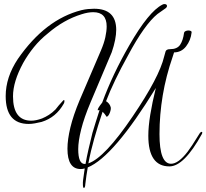

<svg xmlns="http://www.w3.org/2000/svg" viewBox="-20 -786 1016 945"><path d="M393 139Q388 139 388 121Q388 116 388 111Q388 106 389 100Q391 86 393 71Q395 56 397 43Q387 46 377 46Q312 46 312 -54Q312 -99 326.5 -159Q341 -219 372 -293L477 -538Q492 -573 498.5 -603Q505 -633 505 -656Q505 -726 439 -726Q413 -726 382 -716Q294 -689 216 -622Q177 -591 147 -554Q117 -517 94 -476Q69 -430 56.5 -389Q44 -348 44 -312Q44 -192 134 -192Q157 -192 187 -203Q204 -210 220.5 -220.5Q237 -231 253 -247Q261 -258 269.5 -267.5Q278 -277 287 -287Q297 -299 297 -290V-286Q297 -282 294 -276Q256 -208 185 -186Q168 -182 152 -179Q136 -176 121 -176Q8 -176 8 -313Q8 -406 68 -496Q203 -691 381 -736Q398 -740 413.5 -741.5Q429 -743 443 -743Q552 -743 552 -639Q552 -617 546.5 -589Q541 -561 530 -529L426 -283Q394 -207 379.5 -149Q365 -91 365 -52Q365 21 397 21H401Q407 -14 416 -53Q425 -92 435 -132Q442 -156 451 -184.5Q460 -213 470 -244Q464 -244 462 -243L461 -244Q459 -251 483 -281Q509 -352 542.5 -422.5Q576 -493 617 -564Q712 -729 779 -763Q784 -766 789 -766Q802 -766 802 -756Q802 -751 796 -746L755 -717Q724 -692 687.5 -641Q651 -590 610 -513Q540 -387 502 -288Q520 -277 525 -258Q527 -248 520.5 -231Q514 -214 505 -211Q495 -227 485 -236Q462 -168 444 -104.5Q426 -41 415 18Q495 -9 633 -213Q764 -406 788 -508Q795 -533 795 -533Q799 -544 817 -544Q838 -544 838 -532Q838 -531 830 -507Q797 -412 781 -316.5Q765 -221 765 -126Q765 20 822 20Q858 20 904 -40Q911 -49 926 -71.5Q941 -94 963 -130Q968 -137 972 -137Q978 -137 974 -127Q886 33 814 33Q710 33 710 -118Q710 -162 719.5 -221Q729 -280 747 -353Q539 -14 412 38Q405 76 400 120Q399 139 393 139ZM835 -528Q815 -528 817 -544Q852 -544 866.5 -565.5Q881 -587 886 -625Q887 -630 893.5 -633Q900 -636 907 -636Q914 -636 919 -633.5Q924 -631 923 -626Q919 -588 896 -558Q873 -528 835 -528Z"/></svg>

Font: Lavishly Yours
Style: Regular
Weight: 400
Designer: Robert E. Leuschke
Foundry: Robert E. Leuschke
Version: Version 1.010; ttfautohint (v1.8.3)